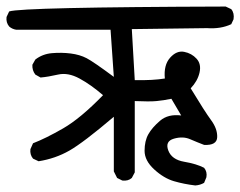

<svg xmlns="http://www.w3.org/2000/svg" viewBox="-24 -582 735 587"><path d="M573 -15Q539 -19 508 -28Q477 -37 447.5 -64Q418 -91 418 -121Q418 -151 429.5 -171.5Q441 -192 465.5 -213Q490 -234 530 -229L500 -280Q476 -275 454.5 -273Q433 -271 388 -273V-55L379 -38Q368 -28 350 -30L334 -38L324 -58V-225Q231 -146 188 -121.5Q145 -97 94 -89L77 -97Q67 -109 69 -126L77 -144Q116 -159 169 -189.5Q222 -220 291 -291Q254 -323 219 -342Q184 -361 153.5 -354Q123 -347 100 -345L84 -354Q74 -367 75 -384L84 -400Q106 -417 135 -419.5Q164 -422 192 -418.5Q220 -415 241 -404Q262 -393 324 -347L314 -491H26Q13 -493 4 -501Q-6 -513 -4 -530L4 -547Q41 -560 666 -562L683 -554Q693 -542 690 -523L683 -508Q651 -493 609 -496L379 -493L388 -337Q444 -336 480 -342Q476 -383 496 -405.5Q516 -428 539 -423.5Q562 -419 577 -402.5Q592 -386 586 -360Q580 -334 559 -312Q602 -241 621.5 -214.5Q641 -188 640 -162.5Q639 -137 600 -139Q579 -147 557 -156.5Q535 -166 507.5 -158Q480 -150 490.5 -122Q501 -94 539 -87.5Q577 -81 600 -69Q610 -57 607 -40L600 -23Q588 -16 573 -15Z"/></svg>

Font: NaniFont Regular
Style: Regular
Weight: 400
Designer: Nanigashitei
Version: Version 1.036